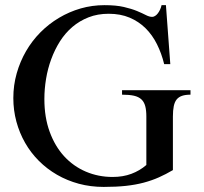

<svg xmlns="http://www.w3.org/2000/svg" viewBox="-20 -716 798 752"><path d="M647 -464.8H623Q612.8 -506.8 594.7 -543Q576.7 -579.1 550 -605.5Q523.4 -631.8 487.5 -647Q451.7 -662.1 405.8 -662.1Q362.3 -662.1 326.9 -648.2Q291.5 -634.3 263.4 -610.4Q235.4 -586.4 214.8 -554Q194.3 -521.5 180.7 -484.4Q167 -447.3 160.4 -407.2Q153.8 -367.2 153.8 -328.1Q153.8 -256.3 174.6 -199.7Q195.3 -143.1 231.4 -103.8Q267.6 -64.5 316.4 -43.7Q365.2 -22.9 420.9 -22.9Q461.9 -22.9 494.6 -35.2Q527.3 -47.4 553.2 -69.8V-259.8Q553.2 -284.2 548.8 -300.5Q544.4 -316.9 533.7 -326.9Q522.9 -336.9 504.6 -341.1Q486.3 -345.2 458 -345.2V-362.8H726.1V-345.2Q706.5 -345.2 693.4 -340.8Q680.2 -336.4 672.1 -326.7Q664.1 -316.9 660.6 -300.3Q657.2 -283.7 657.2 -259.8V-49.8Q629.9 -33.7 602.5 -21.5Q575.2 -9.3 543.2 -0.7Q511.2 7.8 473.1 12Q435.1 16.1 386.2 16.1Q335 16.1 288.8 3.7Q242.7 -8.8 203.4 -31.5Q164.1 -54.2 132.3 -85.9Q100.6 -117.7 78.4 -156.5Q56.2 -195.3 44.2 -239.7Q32.2 -284.2 32.2 -332Q32.2 -382.3 45.4 -428.7Q58.6 -475.1 82 -515.6Q105.5 -556.2 138.4 -589.4Q171.4 -622.6 211.2 -646.2Q251 -669.9 295.9 -682.9Q340.8 -695.8 389.2 -695.8Q434.6 -695.8 465.1 -688.7Q495.6 -681.6 516.6 -672.9Q537.6 -664.1 551.3 -657Q564.9 -649.9 576.2 -649.9Q581.5 -649.9 587.4 -653.6Q593.3 -657.2 598.1 -663.6Q603 -669.9 606.9 -678.2Q610.8 -686.5 612.8 -695.8H629.9Z"/></svg>

Font: YBG Bobotsari
Style: Regular
Weight: 400
Designer: R.S. Wihananto
Foundry: R.S. Wihananto
Version: Version 2.0.1